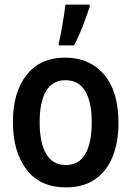

<svg xmlns="http://www.w3.org/2000/svg" viewBox="-20 -803 570 833"><path d="M266 10Q154 10 95 -67.5Q36 -145 36 -274Q36 -402 95 -477.5Q154 -553 263 -553Q368 -553 431 -480Q494 -407 494 -270Q494 -186 468.5 -123Q443 -60 392.5 -25Q342 10 266 10ZM265 -87Q322 -87 350 -135Q378 -183 378 -272Q378 -361 349.5 -408Q321 -455 264 -455Q208 -455 180 -408Q152 -361 152 -272Q152 -183 180.5 -135Q209 -87 265 -87ZM235 -618Q240 -635 246 -667.5Q252 -700 257 -733Q262 -766 264 -783H369V-773Q357 -737 339.5 -691Q322 -645 301 -606H235Z"/></svg>

Font: Noto Sans Mono Condensed SemiBold
Style: Regular
Weight: 600
Width: 3
Designer: Monotype Design Team
Foundry: Monotype Imaging Inc.
Version: Version 2.014